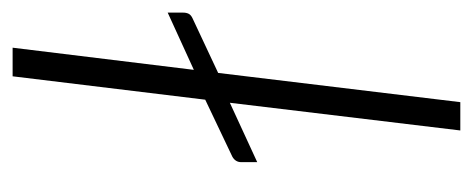

<svg xmlns="http://www.w3.org/2000/svg" viewBox="-248 -520 768 312"><g transform="rotate(-90 136.0 -364.0)"><path d="M28.5 -356Q28.5 -365.5 37.5 -370.5L130 -414.5L168 -727.5H214.5L178.5 -433L271.5 -475.5V-450.5Q271.5 -445 269.5 -441.2Q267.5 -437.5 262 -435L173.5 -393.5L126 0H80L125 -374.5L28.5 -330Z"/></g></svg>

Font: Lato Light
Style: Italic
Weight: 300
Italic angle: -7°
Designer: Lukasz Dziedzic
Foundry: tyPoland Lukasz Dziedzic
Version: Version 2.007; 2014-02-27